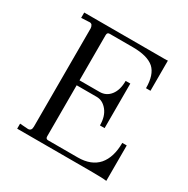

<svg xmlns="http://www.w3.org/2000/svg" viewBox="-140 -725 839 855"><g transform="rotate(30 279.5 -297.5)"><path d="M55.2 -25.9 97.2 -22.9Q115.2 -22.9 115.2 -44.9V-550.8Q115.2 -558.1 109.9 -566.9Q103.5 -573.2 95.2 -571.8L55.2 -569.8V-597.2H467.8Q482.9 -597.2 484.9 -598.1V-442.9H461.9Q461.9 -512.2 429.2 -542Q395 -571.8 319.8 -571.8H200.2Q188 -571.8 188 -558.1V-325.2H291Q325.2 -325.2 346.2 -352.1Q367.2 -378.9 367.2 -425.8H391.1V-196.8H367.2Q367.2 -243.2 345.2 -271Q322.3 -299.8 291 -299.8H188V-37.1Q188 -23.9 200.2 -23.9H353Q421.4 -23.9 457 -64Q492.2 -105 492.2 -179.2H515.1V2.9Q492.2 0 431.2 0H55.2Z"/></g></svg>

Font: Unna Light
Style: Regular
Weight: 300
Designer: Jorge de Buen Unna
Foundry: Omnibus-Type
Version: Version 2.007;PS 002.007;hotconv 1.0.88;makeotf.lib2.5.64775